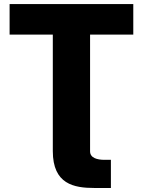

<svg xmlns="http://www.w3.org/2000/svg" viewBox="-20 -727 704 946"><path d="M423.8 18.6V-556.6H636.7V-707H27.3V-556.6H240.2V17.6C240.2 180.7 344.7 199.2 445.3 199.2H526.4V60.5H495.1C460 60.5 423.8 51.8 423.8 18.6Z"/></svg>

Font: Pretendard Black
Style: Regular
Weight: 900
Designer: Base glyphs from Inter by Rasmus Andersson; Hangeul glyphs from Noto Sans CJK(Source Han Sans) by Jang Soo-young and Kan
Foundry: Kil Hyung-jin
Version: Version 1.309;Glyphs 3.2 (3225)